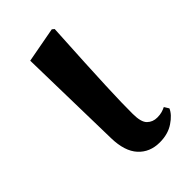

<svg xmlns="http://www.w3.org/2000/svg" viewBox="-178 -611 691 691"><g transform="rotate(-45 167.0 -265.5)"><path d="M211.8 15.5Q161.4 15.5 130.6 -18.1Q99.9 -51.7 98.4 -119.2L89.8 -522.4L224.5 -547.4L232.7 -540.7Q227.3 -445.9 223.9 -378.9Q220.6 -311.9 218.6 -265.3Q216.6 -218.6 215.9 -185.7Q215.3 -152.8 215.3 -126.4Q215.3 -84 230.6 -69.1Q245.9 -54.2 268.5 -54.2Q282.7 -54.2 293 -57.2Q303.3 -60.2 311.8 -64.5L322.7 -46.8Q313 -24.2 283.4 -4.4Q253.8 15.5 211.8 15.5Z"/></g></svg>

Font: Early Summer Mincho VF
Style: Regular
Weight: 250
Designer: GuiWonder
Version: Version 1.002